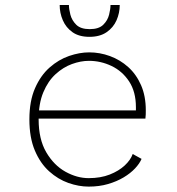

<svg xmlns="http://www.w3.org/2000/svg" viewBox="-20 -716 690 748"><path d="M325.5 11Q287 11 246.5 -3.2Q206 -17.5 171.5 -48.5Q137 -79.5 115.8 -129.5Q94.5 -179.5 94.5 -251Q94.5 -322.5 116.5 -372.5Q138.5 -422.5 173.5 -453.2Q208.5 -484 249.2 -498Q290 -512 327.5 -512Q369 -512 408.5 -497.5Q448 -483 479.5 -454.8Q511 -426.5 529.5 -384.2Q548 -342 548 -286.5Q548 -280 547.8 -270.2Q547.5 -260.5 546.5 -254H119V-286H509.5Q509.5 -290.5 509.5 -292.2Q509.5 -294 509.5 -298.5Q509.5 -358.5 483 -398.8Q456.5 -439 414.5 -459Q372.5 -479 326.5 -479Q294.5 -479 260.2 -466.5Q226 -454 196.5 -427Q167 -400 148.8 -356.5Q130.5 -313 130.5 -251Q130.5 -173.5 160.2 -122.8Q190 -72 235 -47Q280 -22 325.5 -22Q372 -22 407.5 -36Q443 -50 466 -71.5Q489 -93 497 -116L531.5 -97Q524 -79 506.2 -60Q488.5 -41 461.8 -25Q435 -9 400.8 1Q366.5 11 325.5 11ZM328.5 -572.5Q288 -572.5 262.5 -590.5Q237 -608.5 224.8 -637Q212.5 -665.5 212.5 -696.5H248.5Q248.5 -681 254.2 -658.8Q260 -636.5 277.2 -619.5Q294.5 -602.5 329.5 -602.5Q365 -602.5 382.2 -619.5Q399.5 -636.5 405 -658.8Q410.5 -681 410.5 -696.5H446.5Q446.5 -665.5 434 -637Q421.5 -608.5 395.2 -590.5Q369 -572.5 328.5 -572.5Z"/></svg>

Font: Trispace Thin
Style: Regular
Weight: 100
Designer: Tyler Finck
Foundry: Etcetera Type Company
Version: Version 1.210